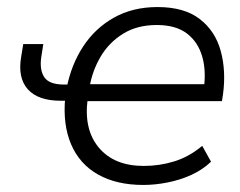

<svg xmlns="http://www.w3.org/2000/svg" viewBox="-20 -517 680 545"><path d="M387 8Q311 8 258.5 -21.5Q206 -51 182 -107Q158 -163 165 -239L172 -231H153Q88 -231 59 -263.5Q30 -296 40 -355L46 -392H103L97 -354Q92 -318 106 -297.5Q120 -277 162 -277H180L169 -266Q182 -333 216 -385Q250 -437 303.5 -467Q357 -497 427 -497Q503 -497 547 -463Q591 -429 606.5 -372.5Q622 -316 613 -249L610 -230H222L229 -237Q217 -150 260.5 -98Q304 -46 388 -46Q433 -46 475 -59Q517 -72 554 -103L579 -58Q555 -35 523 -20.5Q491 -6 455.5 1Q420 8 387 8ZM425 -446Q369 -446 329 -421Q289 -396 265.5 -356Q242 -316 234 -269L228 -278H579L558 -262Q566 -315 554 -356.5Q542 -398 510.5 -422Q479 -446 425 -446Z"/></svg>

Font: Nunito Sans 10pt Light
Style: Italic
Weight: 300
Italic angle: -9°
Designer: Vernon Adams
Foundry: Vernon Adams
Version: Version 3.101;gftools[0.9.27]